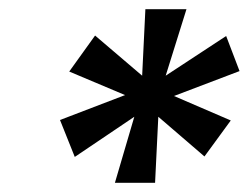

<svg xmlns="http://www.w3.org/2000/svg" viewBox="-20 -756 542 416"><path d="M229 -360 271 -503 142 -416 110 -496 251 -550 130 -601 186 -679 288 -592 295 -736H384L339 -592L470 -678L499 -602L357 -548L480 -495L423 -417L323 -503L316 -360Z"/></svg>

Font: DM Sans 18pt SemiBold
Style: Italic
Weight: 600
Italic angle: -10°
Designer: Colophon Foundry, Jonny Pinhorn
Foundry: Colophon Foundry
Version: Version 4.004;gftools[0.9.30]